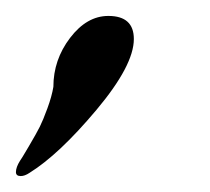

<svg xmlns="http://www.w3.org/2000/svg" viewBox="-59 -128 263 241"><path d="M-22 89Q-28 93 -33 93Q-39 93 -39 88Q-39 82 -34 74Q-33 73 -23 56Q-13 39 -9 31Q-5 23 0.5 8Q6 -7 8 -19Q8 -53 29 -80.5Q50 -108 77 -108Q109 -108 109 -79Q109 -46 62 10Q15 66 -22 89Z"/></svg>

Font: Aguafina Script
Style: Regular
Weight: 400
Designer: Angel Koziupa and Alejandro Paul
Foundry: Angel Koziupa and Alejandro Paul
Version: Version 1.000